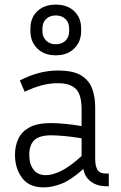

<svg xmlns="http://www.w3.org/2000/svg" viewBox="-20 -803 524 833"><path d="M442 5Q401 5 374 -15.5Q347 -36 342 -70Q288 -22 247 -6Q206 10 170 10Q106 10 75.5 -31.5Q45 -73 45 -131Q45 -170 59.5 -201Q74 -232 108 -250.5Q142 -269 201 -269Q228 -269 264 -265.5Q300 -262 334 -256V-328Q334 -393 309 -417.5Q284 -442 231 -442Q195 -442 160 -432.5Q125 -423 87 -405L66 -454Q107 -475 147.5 -486Q188 -497 231 -497Q298 -497 332.5 -475.5Q367 -454 380 -418Q393 -382 393 -338V-112Q393 -84 402.5 -67Q412 -50 440 -50H452V5ZM107 -131Q107 -91 125.5 -67Q144 -43 179 -43Q207 -43 244.5 -61Q282 -79 334 -126V-203Q299 -209 262.5 -212.5Q226 -216 202 -216Q152 -216 129.5 -195.5Q107 -175 107 -131ZM332 -679V-668Q332 -622 302 -592.5Q272 -563 222 -563Q172 -563 142 -592.5Q112 -622 112 -668V-679Q112 -726 142 -754.5Q172 -783 222 -783Q272 -783 302 -754.5Q332 -726 332 -679ZM280 -679Q280 -705 264 -720.5Q248 -736 222 -736Q196 -736 180 -720.5Q164 -705 164 -679V-668Q164 -643 180 -627Q196 -611 222 -611Q248 -611 264 -626.5Q280 -642 280 -668Z"/></svg>

Font: Inria Sans Light
Style: Regular
Weight: 300
Designer: Black Foundry Team
Foundry: Black Foundry
Version: Version 1.2; ttfautohint (v1.8.3)